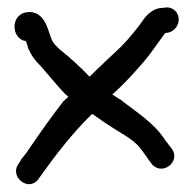

<svg xmlns="http://www.w3.org/2000/svg" viewBox="-20 -563 505 506"><path d="M422 -477H423C438 -480 451 -494 451 -512C451 -530 436 -546 415 -543L405 -542C388 -541 372 -530 360 -514C344 -491 321 -462 299 -440C269 -412 247 -391 216 -361C193 -385 163 -413 137 -433C124 -446 120 -449 115 -462L109 -479C103 -498 89 -539 46 -530C7 -520 11 -462 46 -455H48C49 -451 52 -446 53 -441V-439C62 -417 72 -404 89 -387C105 -369 130 -338 150 -317L160 -308C157 -305 151 -299 147 -296C118 -259 84 -211 59 -174C48 -157 39 -147 35 -142V-141L28 -130C5 -97 56 -55 82 -92L89 -102C124 -151 172 -214 223 -263C239 -252 258 -238 279 -225L316 -202C326 -195 338 -186 345 -178C359 -162 366 -149 379 -132C406 -97 459 -137 432 -172C426 -180 424 -182 415 -194C386 -240 338 -268 297 -301H296C290 -305 282 -310 276 -314C310 -344 333 -371 357 -398C377 -421 398 -453 414 -474V-475H415C416 -476 418 -476 422 -477Z"/></svg>

Font: Stray Cat
Style: ExBdExt
Weight: 800
Version: Version 1.0